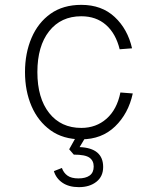

<svg xmlns="http://www.w3.org/2000/svg" viewBox="-20 -562 640 791"><path d="M315 12Q240 12 188.5 -25Q137 -62 110 -124.5Q83 -187 83 -265Q83 -343 110 -406Q137 -469 188.5 -505.5Q240 -542 315 -542Q399 -542 452.5 -492Q506 -442 524 -363L473 -359Q457 -424 416.5 -459.5Q376 -495 315 -495Q231 -495 182.5 -433.5Q134 -372 134 -265Q134 -158 182.5 -96.5Q231 -35 315 -35Q376 -35 419 -73Q462 -111 476 -181L527 -177Q509 -94 454 -41Q399 12 315 12ZM305 209Q264 209 237.5 191Q211 173 202 143L235 130Q242 150 258 161.5Q274 173 303 173Q333 173 349.5 161Q366 149 366 124Q366 100 348.5 87.5Q331 75 284 75L265 53L298 -6H338L308 44Q405 48 405 126Q405 165 377 187Q349 209 305 209Z"/></svg>

Font: Geist Mono ExtraLight
Style: Regular
Weight: 200
Monospace: yes
Designer: Basement.studio, Andrés Briganti, Mateo Zaragoza
Foundry: Basement.studio, Vercel, Andrés Briganti, Guido Ferreyra, Mateo Zaragoza
Version: Version 1.500; ttfautohint (v1.8.4.7-5d5b)